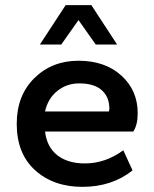

<svg xmlns="http://www.w3.org/2000/svg" viewBox="-20 -716 600 746"><path d="M300 10Q188 10 116.5 -54.5Q45 -119 45 -235Q45 -345 113.5 -412.5Q182 -480 285 -480Q388 -480 451.5 -422.5Q515 -365 515 -276Q515 -231 498 -205H155Q162 -145 202.5 -113Q243 -81 310 -81Q389 -81 459 -132L495 -54Q415 10 300 10ZM288 -392Q239 -392 202.5 -362.5Q166 -333 155 -283H403Q405 -291 405 -293Q405 -339 375.5 -365.5Q346 -392 288 -392ZM435 -543H352L285 -638L218 -543H135L235 -696H335Z"/></svg>

Font: Celebes SemiBold
Style: Regular
Weight: 600
Designer: Anugrah Pasau
Foundry: Lafontype
Version: Version 1.000